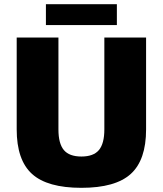

<svg xmlns="http://www.w3.org/2000/svg" viewBox="-20 -880 780 920"><path d="M60 -260V-700H260V-260Q260 -192 286 -161Q312 -130 370 -130Q428 -130 454 -161Q480 -192 480 -260V-700H680V-260Q680 -113 606.5 -46.5Q533 20 370 20Q207 20 133.5 -46.5Q60 -113 60 -260ZM200 -760V-860H540V-760Z"/></svg>

Font: Fivo Sans Modern Heavy
Style: Regular
Weight: 900
Designer: Alexander Slobzheninov
Foundry: Alexander Slobzheninov
Version: 1.0